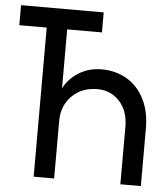

<svg xmlns="http://www.w3.org/2000/svg" viewBox="-51 -756 703 803"><g transform="rotate(5 300.0 -355.0)"><path d="M120 0V-626H5V-710H352V-626H206V-378Q226 -419 268.5 -445.5Q311 -472 364 -472Q425 -472 471.5 -444Q518 -416 544 -364.5Q570 -313 570 -242V0H484V-242Q484 -307 447.5 -347.5Q411 -388 354 -388Q289 -388 247.5 -347Q206 -306 206 -241V0Z"/></g></svg>

Font: Geist Mono
Style: Regular
Weight: 400
Monospace: yes
Designer: Basement.studio, Andrés Briganti, Mateo Zaragoza
Foundry: Basement.studio, Vercel, Andrés Briganti, Guido Ferreyra, Mateo Zaragoza
Version: Version 1.500; ttfautohint (v1.8.4.7-5d5b)